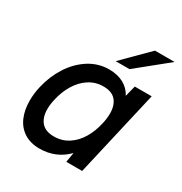

<svg xmlns="http://www.w3.org/2000/svg" viewBox="-165 -811 891 942"><g transform="rotate(30 281.0 -340.0)"><path d="M540 -487.8 427.7 0H337.9L347.2 -55.2Q283.7 9.8 190.9 9.8Q139.2 9.8 103.5 -13.2Q67.9 -36.1 50 -76.9Q32.2 -117.7 32.2 -170.4Q32.2 -211.9 42 -252.9Q57.6 -320.3 93.5 -376.2Q129.4 -432.1 181.4 -465.1Q233.4 -498 294.4 -498Q342.3 -498 376.7 -479.2Q411.1 -460.4 428.7 -426.3L444.3 -487.8ZM405.3 -311.5Q405.3 -357.9 382.6 -384.8Q359.9 -411.6 311.5 -411.6Q266.6 -411.6 230.5 -387.9Q194.3 -364.3 170.2 -324.2Q146 -284.2 135.3 -235.4Q127.9 -204.6 127.9 -177.7Q127.9 -131.3 151.1 -104.2Q174.3 -77.1 222.2 -77.1Q267.6 -77.1 303.5 -100.3Q339.4 -123.5 363 -163.1Q386.7 -202.6 397.9 -252.9Q405.3 -283.7 405.3 -311.5ZM300.8 -548.8 441.9 -689.9H553.2L378.9 -548.8Z"/></g></svg>

Font: Acari Sans Medium
Style: Italic
Weight: 500
Italic angle: -13°
Designer: Alfredo Marco Pradil and Stefan Peev
Foundry: Hanken Design Co.
Version: Version 1.045